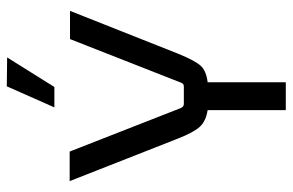

<svg xmlns="http://www.w3.org/2000/svg" viewBox="-168 -693 861 565"><g transform="rotate(-90 262.5 -410.5)"><path d="M229 -681 291 -821 376 -820 289 -681ZM303 0H221V-230Q188 -235 171.5 -253.5Q155 -272 137 -318L12 -636H99L227 -309Q231 -300 239 -300H291Q299 -300 302 -309L430 -635H513L387 -317Q367 -268 352 -251Q337 -234 303 -230Z"/></g></svg>

Font: Gemunu Libre
Style: Regular
Weight: 400
Designer: Puspanada Ekanayake, Sola Matas, Pathum Egodawatta, Kosala Senevirathne
Foundry: mooniak
Version: Version 1.100